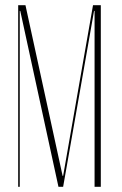

<svg xmlns="http://www.w3.org/2000/svg" viewBox="-20 -719 468 739"><path d="M368 0H344V-677H342L223 0H205L58 -677H56V0H50V-699H78L221 -42H223L338 -699H368Z"/></svg>

Font: Moniqa Thin Display
Style: Regular
Weight: 100
Designer: Rajesh Rajput
Foundry: Rajesh Rajput
Version: Version 1.000